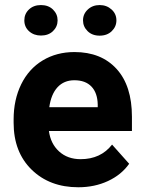

<svg xmlns="http://www.w3.org/2000/svg" viewBox="-20 -749 581 778"><path d="M297.4 9.8Q181.2 9.8 108.2 -61.5Q35.2 -132.8 35.2 -251.5V-265.1Q35.2 -344.7 65.9 -407.5Q96.7 -470.2 153.1 -504.2Q209.5 -538.1 281.7 -538.1Q390.1 -538.1 452.4 -469.7Q514.6 -401.4 514.6 -275.9V-218.3H178.2Q185.1 -166.5 219.5 -135.3Q253.9 -104 306.6 -104Q388.2 -104 434.1 -163.1L503.4 -85.4Q471.7 -40.5 417.5 -15.4Q363.3 9.8 297.4 9.8ZM281.2 -423.8Q239.3 -423.8 213.1 -395.5Q187 -367.2 179.7 -314.5H376V-325.7Q375 -372.6 350.6 -398.2Q326.2 -423.8 281.2 -423.8ZM78.6 -666.5Q78.6 -692.9 97.4 -710.7Q116.2 -728.5 146 -728.5Q176.3 -728.5 194.8 -710.2Q213.4 -691.9 213.4 -666.5Q213.4 -641.1 194.8 -623Q176.3 -605 146 -605Q117.2 -605 97.9 -622.3Q78.6 -639.6 78.6 -666.5ZM316.4 -666.5Q316.4 -692.4 335.7 -710.4Q355 -728.5 383.8 -728.5Q412.1 -728.5 431.9 -710.7Q451.7 -692.9 451.7 -666.5Q451.7 -641.1 432.9 -622.8Q414.1 -604.5 383.8 -604.5Q353.5 -604.5 335 -622.8Q316.4 -641.1 316.4 -666.5Z"/></svg>

Font: RobotoDraft
Style: Bold
Weight: 700
Version: Version 2.001150; 2014